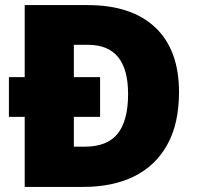

<svg xmlns="http://www.w3.org/2000/svg" viewBox="-20 -734 774 754"><path d="M324 -714Q497 -714 590 -626Q683 -538 683 -372Q683 -248 636.5 -165Q590 -82 506 -41Q422 0 308 0H77V-275H15V-431H77V-714ZM326 -558H270V-431H373V-275H270V-158H313Q401 -158 442 -209Q483 -260 483 -365Q483 -558 326 -558Z"/></svg>

Font: Noto Kufi Arabic Black
Style: Regular
Weight: 900
Designer: Monotype Design Team, David Williams, Khaled Hosny
Foundry: Google LLC
Version: Version 2.109; ttfautohint (v1.8.4.7-5d5b)